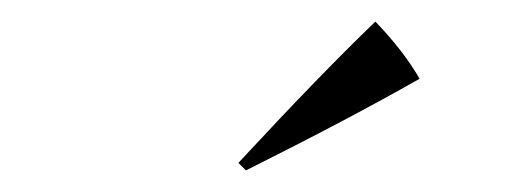

<svg xmlns="http://www.w3.org/2000/svg" viewBox="-20 -904 479 178"><path d="M208 -746 201 -753Q277 -835 328 -884Q354 -857 369 -831Q304 -794 208 -746Z"/></svg>

Font: Cinzel Decorative
Style: Regular
Weight: 400
Designer: Natanael Gama
Version: Version 1.002;PS 001.002;hotconv 1.0.56;makeotf.lib2.0.21325